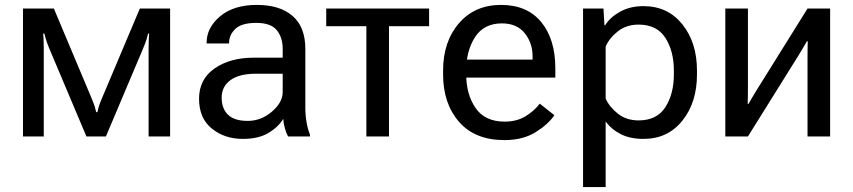

<svg xmlns="http://www.w3.org/2000/svg" viewBox="-20 -548 3426 771"><path d="M72.3 0V-513.7H196.3L345.2 -159.7Q356.9 -131.3 360.4 -120.4Q363.8 -109.4 366.2 -97.7H371.1Q373.5 -109.4 376.7 -120.4Q379.9 -131.3 391.6 -158.7L541.5 -513.7H663.1V0H576.7V-349.6Q576.7 -378.4 577.4 -390.9Q578.1 -403.3 579.1 -413.1H574.7Q572.3 -403.3 568.8 -391.1Q565.4 -378.9 553.7 -351.1L405.3 0H327.1L178.2 -352.5Q168 -377.4 164.3 -390.4Q160.6 -403.3 158.2 -413.1H153.3Q154.3 -403.3 155 -391.1Q155.8 -378.9 155.8 -353V0Z M779.3 -151.4Q779.3 -229.5 841.3 -272.9Q903.3 -316.4 999 -316.4H1115.2V-351.6Q1115.2 -397.9 1091.3 -427Q1067.4 -456.1 1008.8 -456.1Q950.2 -456.1 925 -431.9Q899.9 -407.7 899.9 -376V-373.5H809.6V-376Q809.6 -437 864 -482.7Q918.5 -528.3 1011.2 -528.3Q1104 -528.3 1155 -483.9Q1206.1 -439.5 1206.1 -351.6V-117.2Q1206.1 -85.4 1210.9 -57.4Q1215.8 -29.3 1224.6 -7.8V0H1136.7Q1129.9 -12.2 1124.3 -31.7Q1118.7 -51.3 1117.2 -70.8Q1099.1 -39.1 1058.8 -14.6Q1018.6 9.8 955.1 9.8Q881.8 9.8 830.6 -31.7Q779.3 -73.2 779.3 -151.4ZM870.1 -156.2Q870.1 -112.3 895.5 -87.4Q920.9 -62.5 974.6 -62.5Q1028.3 -62.5 1071.8 -99.6Q1115.2 -136.7 1115.2 -178.2V-252H1008.8Q940.4 -252 905.3 -226.1Q870.1 -200.2 870.1 -156.2Z M1290 -442.9V-513.7H1703.1V-442.9H1542V0H1451.2V-442.9Z M1759.3 -249V-264.6Q1759.3 -380.9 1823 -454.6Q1886.7 -528.3 1991.7 -528.3Q2096.7 -528.3 2153.3 -459.5Q2210 -390.6 2210 -273.4V-236.3H1814.9V-308.6H2118.7V-320.3Q2118.7 -376 2086.9 -415Q2055.2 -454.1 1995.6 -454.1Q1923.3 -454.1 1887.7 -399.2Q1852.1 -344.2 1852.1 -264.6V-249Q1852.1 -169.4 1889.6 -114.5Q1927.2 -59.6 2006.3 -59.6Q2055.2 -59.6 2090.3 -81.1Q2125.5 -102.5 2147.5 -131.8L2206.1 -85.4Q2181.6 -48.8 2130.6 -17.1Q2079.6 14.6 2006.3 14.6Q1886.7 14.6 1823 -59.1Q1759.3 -132.8 1759.3 -249Z M2321.3 203.1V-513.7H2403.3L2407.2 -446.8H2410.2Q2429.7 -478.5 2470 -501Q2510.3 -523.4 2564 -523.4Q2661.6 -523.4 2720.2 -450.2Q2778.8 -377 2778.8 -264.6V-249Q2778.8 -136.7 2720.2 -63.5Q2661.6 9.8 2564 9.8Q2510.3 9.8 2472.4 -9.5Q2434.6 -28.8 2412.1 -60.5V203.1ZM2412.1 -152.3Q2427.2 -118.2 2461.4 -91.3Q2495.6 -64.5 2544.4 -64.5Q2617.7 -64.5 2651.9 -117.7Q2686 -170.9 2686 -249V-264.6Q2686 -342.8 2651.9 -396Q2617.7 -449.2 2544.4 -449.2Q2495.6 -449.2 2461.4 -422.4Q2427.2 -395.5 2412.1 -361.3Z M2892.6 0V-513.7H2983.4V-196.8Q2983.4 -182.1 2983.2 -163.8Q2982.9 -145.5 2982.4 -130.9H2985.8Q2992.7 -143.1 3001.2 -157.5Q3009.8 -171.9 3019 -187L3222.7 -513.7H3313.5V0H3222.7V-316.4Q3222.7 -331.1 3222.9 -349.4Q3223.1 -367.7 3223.6 -382.3H3220.2Q3213.4 -370.1 3204.8 -355.7Q3196.3 -341.3 3187 -326.2L2983.4 0Z"/></svg>

Font: RobotoFlex
Style: Regular
Weight: 400
Designer: Berlow after Robertson
Foundry: Google
Version: Version 2.136